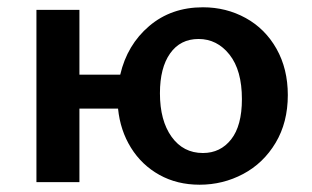

<svg xmlns="http://www.w3.org/2000/svg" viewBox="-20 -500 857 527"><path d="M770 -239Q770 -164 736.5 -108Q703 -52 647.5 -22.5Q592 7 528 7Q466 7 417.5 -20Q369 -47 339.5 -94.5Q310 -142 304 -202H198V0H80V-473H198V-295H310Q329 -377 389.5 -428.5Q450 -480 537 -480Q601 -480 654.5 -450.5Q708 -421 739 -366Q770 -311 770 -239ZM644 -228Q644 -307 610 -350Q576 -393 525 -393Q475 -393 447 -353.5Q419 -314 419 -244Q419 -169 451 -124.5Q483 -80 537 -80Q585 -80 614.5 -117.5Q644 -155 644 -228Z"/></svg>

Font: Ysabeau SC
Style: Bold
Weight: 700
Designer: Christian Thalmann (Catharsis Fonts)
Version: Version 0.003